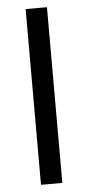

<svg xmlns="http://www.w3.org/2000/svg" viewBox="-52 -731 348 762"><g transform="rotate(-5 122.5 -350.0)"><path d="M80 -700V0H165V-700Z"/></g></svg>

Font: Jost
Style: Regular
Weight: 400
Version: Version 3.710